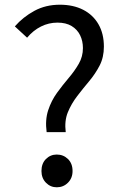

<svg xmlns="http://www.w3.org/2000/svg" viewBox="-20 -782 514 815"><path d="M178 -221Q171 -273 184.5 -314Q198 -355 222 -388Q246 -421 271.5 -451Q297 -481 314.5 -511.5Q332 -542 332 -578Q332 -608 320 -632.5Q308 -657 284 -671.5Q260 -686 224 -686Q187 -686 154 -669.5Q121 -653 95 -622L43 -670Q78 -710 126 -736Q174 -762 234 -762Q291 -762 333 -740.5Q375 -719 398 -679Q421 -639 421 -584Q421 -539 403 -504Q385 -469 359 -438Q333 -407 308 -374.5Q283 -342 268 -305.5Q253 -269 259 -221ZM221 13Q194 13 175 -6.5Q156 -26 156 -56Q156 -88 175 -107Q194 -126 221 -126Q249 -126 268.5 -107Q288 -88 288 -56Q288 -26 268.5 -6.5Q249 13 221 13Z"/></svg>

Font: Noto Sans KR Thin
Style: Regular
Weight: 400
Version: Version 2.004-H2;hotconv 1.0.118;makeotfexe 2.5.65603